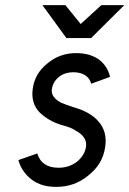

<svg xmlns="http://www.w3.org/2000/svg" viewBox="-20 -720 507 752"><path d="M146 -700 240 -571H337L467 -700H377L296 -626L236 -700ZM411 -419Q401 -462 367 -487Q332 -512 278 -512Q213 -512 165 -471Q116 -432 108 -371Q101 -316 134 -281Q151 -264 174 -250.5Q197 -237 226 -229Q242 -225 254.5 -220Q267 -215 277 -208Q322 -184 317 -146Q312 -112 282 -87Q251 -63 209 -63Q143 -63 126 -119L52 -93Q65 -46 105 -16Q142 12 200 12Q272 12 325 -32Q383 -77 392 -145Q401 -204 366 -244Q334 -282 265 -301Q253 -305 242 -309Q231 -313 221 -317Q179 -338 183 -370Q187 -399 210 -418Q233 -437 268 -437Q295 -437 314 -425Q332 -413 337 -392Z"/></svg>

Font: Unageo
Style: Regular-Italic
Weight: 400
Designer: Richard Sepsi
Foundry: Richard Sepsi
Version: Version 2.000